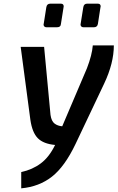

<svg xmlns="http://www.w3.org/2000/svg" viewBox="-20 -792 642 1049"><path d="M96 148Q157 135 203 100.5Q249 66 281 0Q217 -6 186.5 -37Q156 -68 146 -137L93 -536H221L256 -164Q261 -130 278 -117Q295 -104 320 -102L455 -419Q483 -492 487 -544H602Q602 -447 549 -335L393 -6Q334 118 264 173Q194 228 96 237ZM218 -658Q218 -655 233 -752Q236 -772 255 -772H312Q328 -772 328 -757L313 -662Q312 -643 291 -643H234Q227 -643 222.5 -647Q218 -651 218 -658ZM420 -658 435 -752Q438 -772 456 -772H514Q530 -772 530 -757Q530 -761 515 -662Q512 -643 493 -643H436Q429 -643 424.5 -647Q420 -651 420 -658Z"/></svg>

Font: Exo SemiBold
Style: Italic
Weight: 600
Italic angle: -9°
Designer: Natanael Gama
Foundry: Natanael Gama
Version: Version 1.500; ttfautohint (v1.6)